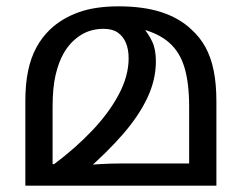

<svg xmlns="http://www.w3.org/2000/svg" viewBox="-20 -586 763 606"><path d="M354 -566Q433 -566 489.5 -547.5Q546 -529 583 -494Q611 -469 628.5 -437Q646 -405 654.5 -363Q663 -321 663 -266V0H60V-268Q60 -320 68.5 -361.5Q77 -403 94.5 -435.5Q112 -468 138 -493Q175 -528 227.5 -547Q280 -566 354 -566ZM307 -495Q265 -495 233 -474Q201 -453 181 -418Q165 -390 155.5 -349.5Q146 -309 146 -249V-68H151Q219 -119 272 -175Q325 -231 355.5 -289Q386 -347 386 -402Q386 -430 377.5 -450.5Q369 -471 352 -483Q335 -495 307 -495ZM472 -393Q472 -334 445 -277Q418 -220 368 -162.5Q318 -105 249 -45L247 -65Q276 -67 304 -68.5Q332 -70 360 -70H577V-249Q577 -323 562.5 -372Q548 -421 515 -450.5Q482 -480 428 -494L430 -501Q449 -479 460.5 -454.5Q472 -430 472 -393Z"/></svg>

Font: malayalam15
Style: Book
Weight: 400
Designer: Jelle Bosma - Monotype Design Team
Foundry: Monotype Imaging Inc.
Version: Version 2.003